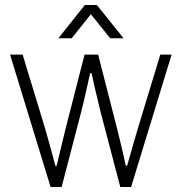

<svg xmlns="http://www.w3.org/2000/svg" viewBox="-20 -743 722 763"><path d="M181 0 20 -526H70L159 -233Q165 -213 172.5 -185.5Q180 -158 187.5 -131Q195 -104 200 -84H205Q210 -104 216.5 -131.5Q223 -159 229.5 -186Q236 -213 241 -233L316 -526H370L445 -233Q450 -213 456.5 -186Q463 -159 469.5 -131.5Q476 -104 480 -84H485Q491 -104 498.5 -131Q506 -158 514 -185.5Q522 -213 528 -233L617 -526H662L501 0H458L380 -297Q376 -315 369 -342.5Q362 -370 355.5 -399.5Q349 -429 344 -452H338Q333 -429 326.5 -399.5Q320 -370 313.5 -342.5Q307 -315 302 -296L225 0ZM212 -591 317 -723H365L471 -591H418L326 -705H356L265 -591Z"/></svg>

Font: Archivo SemiBold Thin
Style: Regular
Weight: 250
Version: Version 2.001